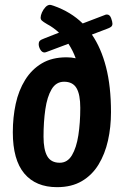

<svg xmlns="http://www.w3.org/2000/svg" viewBox="-20 -767 510 794"><path d="M216 7Q128 7 80.5 -49.5Q33 -106 33 -220Q33 -282 45 -337.5Q57 -393 84 -436.5Q111 -480 153 -505Q195 -530 255 -530Q276 -530 293 -526Q282 -557 263 -586L175 -553Q173 -552 169.5 -551Q166 -550 164 -550Q154 -550 147 -561.5Q140 -573 140 -585Q140 -593 144.5 -598Q149 -603 163 -608L224 -632Q200 -654 175 -667Q158 -677 153 -682Q148 -687 148 -694Q148 -703 153.5 -715.5Q159 -728 168 -737.5Q177 -747 187 -747Q190 -747 202 -743Q273 -718 322 -670L411 -704Q415 -706 417.5 -706.5Q420 -707 422 -707Q434 -707 439.5 -692Q445 -677 445 -669Q445 -660 438.5 -655.5Q432 -651 423 -648L360 -624Q398 -569 418.5 -489.5Q439 -410 439 -303Q439 -241 426.5 -185.5Q414 -130 387.5 -86.5Q361 -43 318.5 -18Q276 7 216 7ZM227 -94Q259 -94 277.5 -125Q296 -156 304 -207.5Q312 -259 312 -321Q312 -376 296.5 -402.5Q281 -429 245 -429Q212 -429 193.5 -398Q175 -367 167.5 -315Q160 -263 160 -202Q160 -148 175.5 -121Q191 -94 227 -94Z"/></svg>

Font: Asap Condensed Condensed SemiBold
Style: Italic
Weight: 600
Width: 3
Italic angle: -6°
Designer: Pablo Cosgaya
Foundry: Omnibus-Type
Version: Version 3.001; ttfautohint (v1.8.4.7-5d5b)